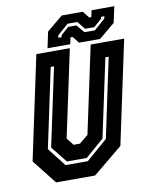

<svg xmlns="http://www.w3.org/2000/svg" viewBox="-79 -739 633 799"><g transform="rotate(-10 238.0 -340.0)"><path d="M93 0 12 -103 105 -540H246.5L168 -172L192 -141.5H219L256 -172L334.5 -540H476L383 -103L258 0ZM144.5 -64H238.5L328.5 -142L399.5 -477H385.5L315 -146L236.5 -78H152.5L98 -146L168.5 -477H154.5L83.5 -142ZM155 -556 169.5 -624 237 -680H326L348 -652H357L363 -680H459L444.5 -612L377 -556H288L266 -584H257L251 -556ZM206.5 -591H220.5L222 -599L255 -628.5H290L318 -595H362L409 -636L411 -646H397L395.5 -638L362 -608.5H323L296 -642H255L208.5 -601Z"/></g></svg>

Font: Tourney Condensed Regular
Style: Bold Italic
Weight: 700
Width: 3
Italic angle: -12°
Designer: Tyler Finck
Foundry: Etcetera Type Co
Version: Version 1.010; ttfautohint (v1.8.3)